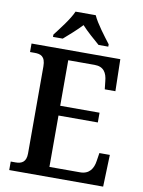

<svg xmlns="http://www.w3.org/2000/svg" viewBox="-99 -999 797 1067"><g transform="rotate(10 299.0 -465.5)"><path d="M140 -784V-771H195C224 -796 267 -834 296 -865C323 -835 369 -795 397 -771H452V-784C423 -822 373 -886 353 -931H239C220 -886 169 -822 140 -784ZM29 0H559L565 -180H506L499 -135C493 -91 471 -56 419 -56H246V-346H468V-401H246V-658H395C446 -658 465 -626 469 -579L474 -534H534L530 -714H29V-666H55C88 -666 116 -658 116 -600V-109C116 -61 91 -48 56 -48H29Z"/></g></svg>

Font: Noto Serif Devanagari SemiCondensed SemiBold
Style: Regular
Weight: 600
Width: 4
Designer: Universal Thirst, Indian Type Foundry and the Monotype Design Team
Foundry: Monotype Imaging Inc.
Version: Version 2.004